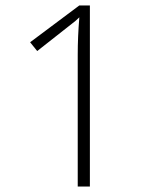

<svg xmlns="http://www.w3.org/2000/svg" viewBox="-20 -683 570 703"><path d="M309.1 0H264.6V-482.9Q264.6 -548.8 270.5 -619.6Q263.7 -612.8 256.3 -606.4Q249 -600.1 116.2 -496.1L90.3 -528.3L270.5 -663.1H309.1Z"/></svg>

Font: Bpm'online Open Sans Light
Style: Regular
Weight: 300
Foundry: Ascender Corporation
Version: Version 1.10